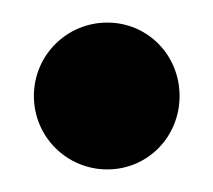

<svg xmlns="http://www.w3.org/2000/svg" viewBox="-20 -303 189 170"><path d="M10 -218C10 -182 39 -153 75 -153C111 -153 139 -182 139 -218C139 -254 111 -283 75 -283C39 -283 10 -254 10 -218Z"/></svg>

Font: Ponomar Unicode
Style: Regular
Weight: 400
Version: 1.3